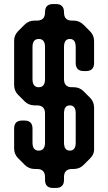

<svg xmlns="http://www.w3.org/2000/svg" viewBox="-20 -828 536 951"><path d="M103 -11Q123 9 152 9H163Q203 9 203 49V63Q203 103 243 103H257Q297 103 297 63V49Q297 9 337 9H345Q374 9 394 -11L426 -43Q448 -65 446 -93V-295Q446 -324 426 -344L394 -376Q374 -396 345 -396H336Q297 -396 297 -436V-595Q297 -635 326 -635Q355 -635 355 -595V-516Q355 -476 395 -476H406Q446 -476 446 -516V-624Q446 -653 426 -673L394 -705Q373 -726 345 -726H336Q297 -726 297 -766V-768Q297 -808 257 -808H243Q203 -808 203 -768V-766Q203 -726 163 -726H151Q122 -726 102 -706L70 -674Q49 -653 50 -624V-407Q50 -378 70 -358L102 -326Q122 -306 152 -306H163Q203 -306 203 -266V-122Q203 -82 172 -82Q141 -82 141 -122V-191Q141 -231 101 -231H90Q50 -231 50 -191V-93Q50 -64 70 -44ZM172 -396Q141 -396 141 -436V-595Q141 -635 172 -635Q203 -635 203 -595V-436Q203 -396 172 -396ZM326 -82Q297 -82 297 -122V-266Q297 -306 326 -306Q355 -306 355 -266V-122Q355 -82 326 -82Z"/></svg>

Font: WDXL Lubrifont JP N
Style: Regular
Weight: 400
Designer: [WDXL Lubrifont] Copyright 2020-2022 (c) NightFurySL2001, Skr-ZERO; [ZCOOL QingKe HuangYou] Copyright 2018-2022 (c) The 
Version: Version 2.001;hotconv 1.1.1;makeotfexe 2.6.0